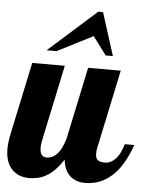

<svg xmlns="http://www.w3.org/2000/svg" viewBox="-62 -794 662 845"><g transform="rotate(5 269.5 -372.0)"><path d="M337.9 -750H358.9L418.9 -561H387.2L327.1 -641.1L169.9 -561H126ZM23.4 -22.5Q-7.8 -53.7 -7.8 -113.8Q-7.8 -142.1 0 -179.2L67.9 -500H211.9L140.1 -160.2Q137.2 -145 137.2 -131.8Q137.2 -90.8 167 -90.8Q194.3 -90.8 216.3 -115.7Q233.9 -136.7 247.1 -179.2L314.9 -500H459L387.2 -160.2Q382.8 -145.5 382.8 -127.9Q382.8 -107.4 392.6 -99.1Q402.3 -90.8 423.8 -90.8Q451.7 -90.8 473.6 -115.7Q493.2 -137.7 504.9 -179.2H546.9Q520 -103 481.9 -58.6Q449.7 -22 409.2 -5.9Q379.4 5.9 346.2 5.9Q303.2 5.9 277.8 -18.1Q252.4 -42 247.1 -88.9Q212.9 -34.2 169.9 -10.7Q139.2 5.9 99.1 5.9Q51.3 5.9 23.4 -22.5Z"/></g></svg>

Font: Pattaya
Style: Regular
Weight: 400
Designer: Pablo Impallari / Thai characters Designed by Thanarat Vachiruckul and Suppakit Chalermlarp
Foundry: Pablo Impallari
Version: Version 1.007;September 16, 2023;FontCreator 15.0.0.2934 64-